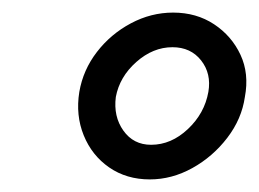

<svg xmlns="http://www.w3.org/2000/svg" viewBox="-20 -732 411 305"><path d="M218 -447Q181 -447 153.5 -466Q126 -485 113 -517Q100 -549 106 -586Q112 -621 134 -649.5Q156 -678 188 -695Q220 -712 255 -712Q292 -712 320 -693.5Q348 -675 362 -645Q376 -615 369 -578Q364 -543 341 -513Q318 -483 285.5 -465Q253 -447 218 -447ZM220 -502Q252 -502 278.5 -527Q305 -552 311 -586Q316 -615 299.5 -636Q283 -657 254 -657Q223 -657 196.5 -633.5Q170 -610 164 -578Q160 -547 176 -524.5Q192 -502 220 -502Z"/></svg>

Font: Figtree Light Light
Style: Italic
Weight: 300
Italic angle: -9.5°
Version: Version 2.000